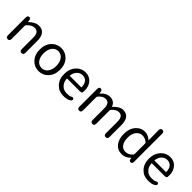

<svg xmlns="http://www.w3.org/2000/svg" viewBox="253 -2074 3366 3366"><g transform="rotate(45 1935.5 -391.5)"><path d="M138 0Q92 0 92 -52V-492Q92 -543 129 -545Q167 -547 172 -496L174 -471Q175 -465 176.5 -465Q178 -465 189 -476Q223 -509 261 -530Q309 -557 360 -557Q526 -557 526 -344V-52Q526 0 481 0Q435 0 435 -52V-332Q435 -408 410.5 -442.5Q386 -477 332 -477Q292 -477 257 -456Q228 -439 194 -405Q183 -394 183 -379V-52Q183 0 138 0Z M738 -62Q662 -141 662 -271.5Q662 -402 738 -482Q809 -557 914 -557Q1019 -557 1090 -482Q1166 -402 1166 -271.5Q1166 -141 1090 -62Q1019 13 914 13Q809 13 738 -62ZM800 -120Q843 -63 914 -63Q985 -63 1028.5 -120Q1072 -177 1072 -271Q1072 -365 1028.5 -423Q985 -481 914.5 -481Q844 -481 800.5 -423Q757 -365 757 -271Q757 -177 800 -120Z M1528 13Q1416 13 1344 -62Q1268 -141 1268 -269.5Q1268 -398 1343 -480Q1414 -557 1514.5 -557Q1615 -557 1672 -488.5Q1729 -420 1729 -329Q1729 -302 1727 -276Q1725 -250 1674 -250H1364Q1359 -250 1359 -245Q1363 -163 1412.5 -111.5Q1462 -60 1539 -60Q1611 -60 1629 -72Q1672 -101 1691 -73Q1710 -44 1666 -16Q1621 13 1528 13ZM1359 -321Q1358 -316 1363 -316H1644Q1649 -316 1649 -321Q1649 -397 1613.5 -440.5Q1578 -484 1514 -484Q1454 -484 1411 -440Q1366 -393 1359 -321Z M1909 0Q1863 0 1863 -52V-492Q1863 -543 1900 -545Q1938 -547 1943 -496L1945 -470Q1946 -464 1947.5 -464Q1949 -464 1959 -475Q2033 -557 2118 -557Q2232 -557 2266 -458Q2268 -453 2271 -457Q2363 -557 2447 -557Q2612 -557 2612 -344V-52Q2612 0 2567 0Q2521 0 2521 -52V-332Q2521 -408 2496.5 -442.5Q2472 -477 2420 -477Q2359 -477 2294 -406Q2283 -394 2283 -378V-52Q2283 0 2238 0Q2192 0 2192 -52V-332Q2192 -408 2167.5 -442.5Q2143 -477 2091 -477Q2028 -477 1965 -406Q1954 -394 1954 -378V-52Q1954 0 1909 0Z M2974 13Q2871 13 2810.5 -62Q2750 -137 2750 -271Q2750 -399 2821 -480Q2888 -557 2985 -557Q3030 -557 3068 -540Q3098 -526 3134 -496Q3138 -493 3138 -498L3135 -743Q3134 -795 3179 -796Q3224 -796 3224 -744V-51Q3224 0 3187 2Q3151 5 3144 -46L3143 -57Q3142 -64 3140.5 -64Q3139 -64 3128 -53Q3060 13 2974 13ZM3123 -126Q3134 -138 3134 -154V-408Q3134 -423 3123 -433Q3069 -480 3001.5 -480Q2934 -480 2889 -422Q2844 -364 2844 -272Q2844 -173 2883 -118Q2922 -63 2993.5 -63Q3065 -63 3123 -126Z M3628 13Q3516 13 3444 -62Q3368 -141 3368 -269.5Q3368 -398 3443 -480Q3514 -557 3614.5 -557Q3715 -557 3772 -488.5Q3829 -420 3829 -329Q3829 -302 3827 -276Q3825 -250 3774 -250H3464Q3459 -250 3459 -245Q3463 -163 3512.5 -111.5Q3562 -60 3639 -60Q3711 -60 3729 -72Q3772 -101 3791 -73Q3810 -44 3766 -16Q3721 13 3628 13ZM3459 -321Q3458 -316 3463 -316H3744Q3749 -316 3749 -321Q3749 -397 3713.5 -440.5Q3678 -484 3614 -484Q3554 -484 3511 -440Q3466 -393 3459 -321Z"/></g></svg>

Font: Resource Han Rounded HK
Style: Regular
Weight: 400
Designer: Cyano Hao (round all glyphs); Ryoko NISHIZUKA  (kana, bopomofo & ideographs); Paul D. Hunt (Latin, Greek & Cyrillic); Sa
Foundry: Cyano Hao
Version: 0.990